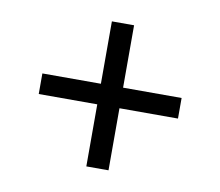

<svg xmlns="http://www.w3.org/2000/svg" viewBox="-58 -611 675 588"><g transform="rotate(10 279.5 -317.5)"><path d="M314 -543V-349H496V-285H314V-92H245V-285H63V-349H245V-543Z"/></g></svg>

Font: Nacelle
Style: Regular
Weight: 400
Designer: Sora Sagano
Foundry: Sora Sagano
Version: Version 1.000;FEAKit 1.0